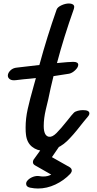

<svg xmlns="http://www.w3.org/2000/svg" viewBox="-20 -906 558 1102"><path d="M456 -274Q493 -274 493 -255Q493 -246 483 -235Q471 -221 461 -208.5Q451 -196 443 -186Q399 -129 364 -95.5Q329 -62 282 -47Q260 -40 235 -40Q193 -40 163.5 -64Q134 -88 129 -134Q127 -147 127 -174Q127 -226 139 -280Q151 -334 174 -415L186 -458L148 -454Q120 -452 72 -446Q49 -443 37 -451Q25 -459 25 -472Q25 -487 39.5 -501.5Q54 -516 77 -518L206 -533Q250 -695 305 -851Q310 -865 332.5 -875.5Q355 -886 376 -886Q389 -886 397.5 -881Q406 -876 406 -866Q406 -863 404 -855Q346 -692 307 -544Q377 -551 400 -551Q429 -551 429 -534Q429 -520 412 -503.5Q395 -487 377 -483Q317 -473 287 -469Q270 -401 257 -336Q255 -328 243 -277.5Q231 -227 231 -183Q231 -126 261 -121Q280 -118 304.5 -142.5Q329 -167 368 -216Q392 -247 404 -259Q411 -266 426 -270Q441 -274 456 -274ZM198 176Q177 176 152 171Q130 166 130 149Q130 139 137 131Q147 119 163.5 111.5Q180 104 197 104Q204 104 207 105Q215 107 229 107Q255 107 274 96L181 43Q169 36 169 25Q169 14 176 6L227 -65Q236 -78 255 -85Q274 -92 291 -91Q301 -90 310.5 -84.5Q320 -79 320 -70Q320 -66 317 -61L278 -4L379 53Q392 61 392 73Q392 81 384 91Q347 130 298 153Q249 176 198 176Z"/></svg>

Font: Sedgwick Ave
Style: Regular
Weight: 400
Designer: Kevin Burke, Pedro Vergani
Foundry: Google, Inc.
Version: Version 1.000